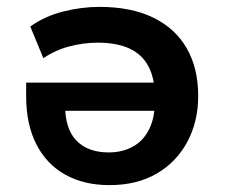

<svg xmlns="http://www.w3.org/2000/svg" viewBox="-20 -528 654 558"><path d="M298 10Q224 10 169.5 -20.5Q115 -51 85.5 -109Q56 -167 56 -248V-288H450V-206H153L169 -224Q169 -153 202.5 -119Q236 -85 296 -85Q335 -85 365.5 -101.5Q396 -118 413 -151.5Q430 -185 430 -233V-246Q430 -301 411 -336Q392 -371 355 -387.5Q318 -404 264 -404Q224 -404 183 -393.5Q142 -383 106 -359L68 -451Q110 -481 163.5 -494.5Q217 -508 269 -508Q361 -508 425 -477Q489 -446 522.5 -388Q556 -330 556 -249Q556 -175 524.5 -116Q493 -57 435.5 -23.5Q378 10 298 10Z"/></svg>

Font: Nunito Sans 8pt
Style: Bold
Weight: 700
Version: Version 3.101;gftools[0.9.27]